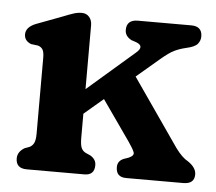

<svg xmlns="http://www.w3.org/2000/svg" viewBox="-40 -489 600 533"><g transform="rotate(5 260.0 -223.0)"><path d="M53 0Q22.5 0 22.5 -28Q22.5 -46.5 42 -58L54.5 -62.5Q62.5 -66 67 -74.2Q71.5 -82.5 71.5 -101V-312.5Q71.5 -329 67 -335.8Q62.5 -342.5 54 -345L34.5 -347.5Q15.5 -355 15.5 -373Q15.5 -393 42.5 -404L117 -432Q133 -438.5 144.5 -442.2Q156 -446 167.5 -446Q180.5 -446 188.2 -437Q196 -428 196 -414V-236L327 -349.5Q349.5 -368.5 325 -378L311.5 -382.5Q293 -392 293 -409.5Q293 -438 324.5 -438H473Q503.5 -438 503.5 -409.5Q503.5 -398 496 -388.8Q488.5 -379.5 463 -374Q446 -370 432 -363.2Q418 -356.5 395 -337L331.5 -283L461.5 -95.5Q480 -70 497 -61Q520 -45.5 520 -26.5Q520 0 489 0H330Q301.5 0 301.5 -28Q301.5 -45.5 319 -52.5L332 -57Q348 -64 344.2 -73.5Q340.5 -83 328 -101L249.5 -213L196 -167.5V-101Q196 -80.5 200 -72Q204 -63.5 212.5 -59.5L225 -54Q241.5 -44.5 241.5 -28Q241.5 0 213.5 0Z"/></g></svg>

Font: Fraunces 144pt SuperSoft SemiBold
Style: Regular
Weight: 600
Version: Version 1.000;[b76b70a41]